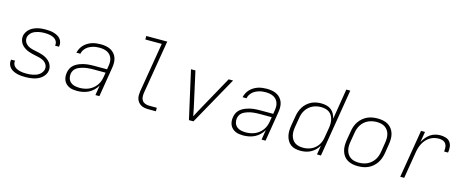

<svg xmlns="http://www.w3.org/2000/svg" viewBox="-39 -1368 4878 2009"><g transform="rotate(15 2400.0 -363.5)"><path d="M248 8Q225 8 202 6Q179 4 157.5 -1.5Q136 -7 116 -17Q96 -27 81.5 -42.5Q67 -58 60 -79.5Q53 -101 57 -125Q58 -126 58 -127.5Q58 -129 58 -130H101Q101 -129 100.5 -128Q100 -127 100 -126Q97 -109 103 -93Q109 -77 120.5 -66Q132 -55 147.5 -48Q163 -41 179.5 -37Q196 -33 213.5 -31.5Q231 -30 248 -30Q266 -30 283.5 -31.5Q301 -33 318.5 -36.5Q336 -40 353.5 -46.5Q371 -53 386 -64Q401 -75 412 -91Q423 -107 426 -124Q430 -145 422.5 -163.5Q415 -182 401.5 -195Q388 -208 370 -216Q352 -224 332.5 -229Q313 -234 293.5 -237.5Q274 -241 254.5 -246Q235 -251 217 -257.5Q199 -264 182 -274Q165 -284 151 -297Q137 -310 127.5 -326.5Q118 -343 114 -362.5Q110 -382 113 -403Q117 -424 129 -444Q141 -464 158.5 -479Q176 -494 197 -503.5Q218 -513 239.5 -518.5Q261 -524 282.5 -526Q304 -528 325 -528Q348 -528 370.5 -526Q393 -524 414 -518Q435 -512 454 -502Q473 -492 486.5 -476.5Q500 -461 506 -439.5Q512 -418 508 -396Q508 -394 507.5 -392.5Q507 -391 507 -390H465Q465 -391 465 -392Q465 -393 465 -394Q468 -411 463 -426.5Q458 -442 447 -453.5Q436 -465 421.5 -472Q407 -479 391.5 -483Q376 -487 359 -488.5Q342 -490 325 -490Q308 -490 291.5 -488.5Q275 -487 258 -483Q241 -479 224 -472.5Q207 -466 192.5 -455Q178 -444 168 -428.5Q158 -413 155 -397Q152 -376 159 -357.5Q166 -339 180 -325.5Q194 -312 211.5 -304Q229 -296 248.5 -291Q268 -286 287.5 -282.5Q307 -279 326.5 -274Q346 -269 364 -262.5Q382 -256 399 -246Q416 -236 430 -223Q444 -210 453.5 -194Q463 -178 467.5 -158Q472 -138 468 -118Q465 -96 452 -75.5Q439 -55 420.5 -40Q402 -25 380.5 -15.5Q359 -6 337 -1Q315 4 292.5 6Q270 8 248 8Z M808 8Q786 8 764 5Q742 2 722.5 -7Q703 -16 688 -30.5Q673 -45 664.5 -64Q656 -83 654 -105.5Q652 -128 656 -150Q659 -169 667 -188Q675 -207 689 -222.5Q703 -238 721 -249Q739 -260 758 -267.5Q777 -275 796.5 -280Q816 -285 835.5 -287.5Q855 -290 874 -291Q893 -292 913 -292H1054L1060 -331Q1064 -352 1063.5 -373.5Q1063 -395 1056 -414.5Q1049 -434 1035.5 -449Q1022 -464 1004 -473Q986 -482 964.5 -486Q943 -490 922 -490Q903 -490 884.5 -488Q866 -486 848 -480.5Q830 -475 812 -466Q794 -457 779.5 -443.5Q765 -430 755 -413Q745 -396 742 -377H699Q704 -400 715.5 -422.5Q727 -445 744.5 -463Q762 -481 783.5 -494Q805 -507 828 -514.5Q851 -522 875 -525Q899 -528 922 -528Q950 -528 977 -523.5Q1004 -519 1027.5 -507.5Q1051 -496 1069 -476.5Q1087 -457 1096 -432.5Q1105 -408 1106 -380Q1107 -352 1102 -324L1049 0H1006L1023 -108Q1007 -79 983 -56Q959 -33 930 -18.5Q901 -4 869.5 2Q838 8 808 8ZM827 -30Q851 -30 875.5 -34.5Q900 -39 923.5 -49Q947 -59 967.5 -75.5Q988 -92 1003.5 -113Q1019 -134 1027.5 -157.5Q1036 -181 1040 -205L1048 -254H913Q897 -254 881.5 -253Q866 -252 850 -250.5Q834 -249 818.5 -245.5Q803 -242 787.5 -237Q772 -232 756.5 -224.5Q741 -217 728.5 -206Q716 -195 708.5 -180Q701 -165 698 -149Q694 -122 702 -97.5Q710 -73 729 -57Q748 -41 774 -35.5Q800 -30 827 -30Z M1580 0Q1559 0 1538.5 -3.5Q1518 -7 1500.5 -16.5Q1483 -26 1470.5 -41Q1458 -56 1451.5 -75Q1445 -94 1445 -115.5Q1445 -137 1448 -158L1538 -697H1360V-735H1587L1490 -152Q1487 -129 1489 -107Q1491 -85 1503.5 -68.5Q1516 -52 1537 -45Q1558 -38 1580 -38H1661V0Z M2019 0 1902 -520H1950L2027 -173Q2034 -143 2040 -112Q2046 -81 2052 -50Q2068 -81 2084.5 -112Q2101 -143 2118 -173L2310 -520H2358L2068 0Z M2608 8Q2586 8 2564 5Q2542 2 2522.5 -7Q2503 -16 2488 -30.5Q2473 -45 2464.5 -64Q2456 -83 2454 -105.5Q2452 -128 2456 -150Q2459 -169 2467 -188Q2475 -207 2489 -222.5Q2503 -238 2521 -249Q2539 -260 2558 -267.5Q2577 -275 2596.5 -280Q2616 -285 2635.5 -287.5Q2655 -290 2674 -291Q2693 -292 2713 -292H2854L2860 -331Q2864 -352 2863.5 -373.5Q2863 -395 2856 -414.5Q2849 -434 2835.5 -449Q2822 -464 2804 -473Q2786 -482 2764.5 -486Q2743 -490 2722 -490Q2703 -490 2684.5 -488Q2666 -486 2648 -480.5Q2630 -475 2612 -466Q2594 -457 2579.5 -443.5Q2565 -430 2555 -413Q2545 -396 2542 -377H2499Q2504 -400 2515.5 -422.5Q2527 -445 2544.5 -463Q2562 -481 2583.5 -494Q2605 -507 2628 -514.5Q2651 -522 2675 -525Q2699 -528 2722 -528Q2750 -528 2777 -523.5Q2804 -519 2827.5 -507.5Q2851 -496 2869 -476.5Q2887 -457 2896 -432.5Q2905 -408 2906 -380Q2907 -352 2902 -324L2849 0H2806L2823 -108Q2807 -79 2783 -56Q2759 -33 2730 -18.5Q2701 -4 2669.5 2Q2638 8 2608 8ZM2627 -30Q2651 -30 2675.5 -34.5Q2700 -39 2723.5 -49Q2747 -59 2767.5 -75.5Q2788 -92 2803.5 -113Q2819 -134 2827.5 -157.5Q2836 -181 2840 -205L2848 -254H2713Q2697 -254 2681.5 -253Q2666 -252 2650 -250.5Q2634 -249 2618.5 -245.5Q2603 -242 2587.5 -237Q2572 -232 2556.5 -224.5Q2541 -217 2528.5 -206Q2516 -195 2508.5 -180Q2501 -165 2498 -149Q2494 -122 2502 -97.5Q2510 -73 2529 -57Q2548 -41 2574 -35.5Q2600 -30 2627 -30Z M3228 8Q3199 8 3171 1.5Q3143 -5 3121.5 -21Q3100 -37 3086.5 -61Q3073 -85 3067 -112Q3061 -139 3062 -168Q3063 -197 3068 -226L3085 -326Q3089 -352 3098 -378.5Q3107 -405 3122 -429Q3137 -453 3159 -473Q3181 -493 3206.5 -505.5Q3232 -518 3259 -523Q3286 -528 3313 -528Q3342 -528 3370 -521Q3398 -514 3419.5 -497.5Q3441 -481 3454 -456.5Q3467 -432 3473 -405L3527 -735H3570L3449 0H3406L3422 -99Q3407 -73 3385.5 -52Q3364 -31 3338 -17Q3312 -3 3283.5 2.5Q3255 8 3228 8ZM3247 -30Q3269 -30 3291.5 -34.5Q3314 -39 3335.5 -49Q3357 -59 3375.5 -75Q3394 -91 3407 -111Q3420 -131 3427.5 -153Q3435 -175 3438 -197L3455 -297Q3459 -321 3459.5 -345Q3460 -369 3455 -391.5Q3450 -414 3438.5 -433.5Q3427 -453 3408.5 -466Q3390 -479 3367 -484.5Q3344 -490 3320 -490Q3298 -490 3275 -485.5Q3252 -481 3230 -470.5Q3208 -460 3189.5 -443.5Q3171 -427 3158 -406.5Q3145 -386 3137.5 -364Q3130 -342 3127 -319L3110 -219Q3106 -195 3105.5 -171.5Q3105 -148 3110.5 -125.5Q3116 -103 3128 -84Q3140 -65 3158.5 -52.5Q3177 -40 3200 -35Q3223 -30 3247 -30Z M3850 8Q3850 8 3850 8Q3850 8 3850 8H3849Q3819 8 3790 2Q3761 -4 3736.5 -18.5Q3712 -33 3695.5 -56Q3679 -79 3671 -107Q3663 -135 3663 -165Q3663 -195 3668 -226L3685 -326Q3689 -353 3698.5 -380Q3708 -407 3724.5 -431.5Q3741 -456 3764 -475.5Q3787 -495 3813.5 -507Q3840 -519 3868 -523.5Q3896 -528 3924 -528Q3924 -528 3924 -528Q3924 -528 3924 -528Q3954 -528 3983.5 -522Q4013 -516 4037 -501.5Q4061 -487 4078 -464Q4095 -441 4103 -413Q4111 -385 4110.5 -355Q4110 -325 4105 -294L4089 -194Q4084 -167 4074.5 -140Q4065 -113 4048.5 -88.5Q4032 -64 4009 -44.5Q3986 -25 3959.5 -13Q3933 -1 3905 3.5Q3877 8 3850 8ZM3850 -30Q3873 -30 3896.5 -34.5Q3920 -39 3941.5 -49Q3963 -59 3982 -75.5Q4001 -92 4014.5 -112.5Q4028 -133 4035.5 -155.5Q4043 -178 4047 -201L4063 -301Q4067 -325 4067.5 -349Q4068 -373 4062.5 -395.5Q4057 -418 4044 -436.5Q4031 -455 4012.5 -467.5Q3994 -480 3970.5 -485Q3947 -490 3923 -490Q3900 -490 3877 -485.5Q3854 -481 3832 -471Q3810 -461 3791 -444.5Q3772 -428 3759 -407.5Q3746 -387 3738 -364.5Q3730 -342 3727 -319L3710 -219Q3706 -195 3705.5 -171Q3705 -147 3711 -124.5Q3717 -102 3729.5 -83.5Q3742 -65 3761 -52.5Q3780 -40 3803 -35Q3826 -30 3850 -30Z M4308 0 4394 -520H4437L4418 -406Q4432 -432 4451 -455.5Q4470 -479 4494.5 -496Q4519 -513 4547.5 -520.5Q4576 -528 4604 -528Q4634 -528 4662.5 -519Q4691 -510 4708 -487.5Q4725 -465 4728 -435Q4731 -405 4726 -374H4683Q4686 -397 4684.5 -419Q4683 -441 4671.5 -458Q4660 -475 4640 -482.5Q4620 -490 4597 -490Q4573 -490 4548 -484Q4523 -478 4500.5 -464Q4478 -450 4460 -430Q4442 -410 4430 -387Q4418 -364 4410.5 -340Q4403 -316 4399 -291L4351 0Z"/></g></svg>

Font: Iosevka SS04 XLt Ex
Style: Italic
Weight: 200
Width: 7
Italic angle: -9°
Monospace: yes
Designer: Belleve Invis
Foundry: Belleve Invis
Version: Version 19.0.0; ttfautohint (v1.8.4)